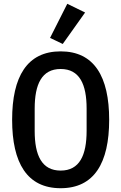

<svg xmlns="http://www.w3.org/2000/svg" viewBox="-20 -981 640 1013"><path d="M429 -915 335 -961 244 -781 311 -749ZM300 12C477 12 556 -121 556 -349C556 -577 477 -710 300 -710C123 -710 44 -577 44 -349C44 -121 123 12 300 12ZM300 -81C200 -81 163 -162 163 -290V-408C163 -536 200 -617 300 -617C400 -617 437 -536 437 -408V-291C437 -162 400 -81 300 -81Z"/></svg>

Font: IBM Mono Medium
Style: Regular
Weight: 500
Monospace: yes
Designer: Mike Abbink, Paul van der Laan, Pieter van Rosmalen
Foundry: Bold Monday
Version: Version 2.3